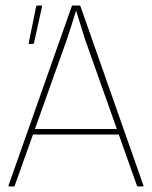

<svg xmlns="http://www.w3.org/2000/svg" viewBox="-20 -675 549 695"><path d="M15 0Q10 0 11 -4L240 -653Q241 -655 244 -655H267Q270 -655 271 -653L499 -4Q501 0 496 0H481Q478 0 476 -2L287 -535Q279 -560 271.5 -585Q264 -610 256 -635H255Q247 -610 239 -584Q231 -558 222 -532L33 -2Q32 0 29 0ZM91 -188 99 -208H410L417 -188ZM86 -516Q83 -516 84 -520L111 -652Q112 -655 115 -655H129Q133 -655 132 -650L103 -519Q102 -516 98 -516Z"/></svg>

Font: Sofia Sans Semi Condensed Thin
Style: Regular
Weight: 250
Version: Version 4.100